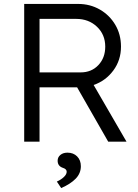

<svg xmlns="http://www.w3.org/2000/svg" viewBox="-20 -720 700 976"><path d="M103 0V-700H377Q438 -700 487.5 -671.5Q537 -643 566 -594Q595 -545 595 -483Q595 -414 556 -361.5Q517 -309 456 -288L623 0H530L372 -276H181V0ZM181 -352H390Q445 -352 480 -389Q515 -426 515 -483Q515 -544 473 -584Q431 -624 367 -624H181ZM291 236 269 203Q291 193 305 179.5Q319 166 319 153Q319 139 299 133Q273 124 273 97Q273 79 287 67.5Q301 56 323 56Q353 56 372 75Q391 94 391 125Q391 161 365 188Q339 215 291 236Z"/></svg>

Font: Lexend Light
Style: Regular
Weight: 300
Designer: Bonnie Shaver-Troup, Thomas Jockin
Foundry: Lexend
Version: Version 1.007; ttfautohint (v1.8.3)